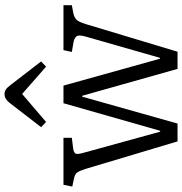

<svg xmlns="http://www.w3.org/2000/svg" viewBox="2 -808 806 850"><g transform="rotate(-90 405.0 -383.0)"><path d="M204 0 82 -408Q74 -433 66.5 -444Q59 -455 37 -459L4 -466L12 -505H220V-468L172 -462Q153 -459 149.5 -450Q146 -441 155 -411L247 -77H251L373 -505H451L570 -78H574L667 -403Q676 -433 671 -444Q666 -455 646 -460L600 -468L608 -505H807V-468L770 -461Q753 -457 743 -447.5Q733 -438 723 -405L601 0H525L406 -422H402L283 0ZM290 -582 267 -604 375 -744Q392 -766 414 -766Q424 -766 433 -760.5Q442 -755 454 -739L558 -604L535 -582L414 -688Z"/></g></svg>

Font: Literata 12pt Light
Style: Regular
Weight: 300
Designer: Latin by Veronika Burian and Jose Scaglione. Greek by Irene Vlachou. Cyrillic by Vera Evstafieva.
Foundry: TypeTogether
Version: Version 3.002